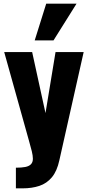

<svg xmlns="http://www.w3.org/2000/svg" viewBox="-20 -863 488 1051"><path d="M67 168V55Q98 55 118.5 51Q139 47 149.5 36Q160 25 160 6Q160 -11 154 -35.5Q148 -60 139 -91L3 -578H156L229 -244L284 -578H438L305 14Q292 74 264 107.5Q236 141 195.5 154.5Q155 168 104 168ZM170 -642 233 -843H399L273 -642Z"/></svg>

Font: Oswald
Style: Bold
Weight: 700
Designer: Vernon Adams
Foundry: Vernon Adams
Version: Version 4.103;gftools[0.9.33.dev8+g029e19f]